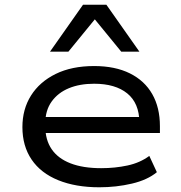

<svg xmlns="http://www.w3.org/2000/svg" viewBox="-20 -785 766 814"><path d="M401 9Q301 9 227 -21Q153 -51 114 -108.5Q75 -166 75 -246Q75 -322 111.5 -380Q148 -438 216 -471.5Q284 -505 379 -505Q468 -505 530.5 -474Q593 -443 625.5 -386Q658 -329 658 -250V-221H147V-289H596L571 -267Q570 -348 519.5 -389Q469 -430 379 -430Q318 -430 272 -411Q226 -392 199 -354.5Q172 -317 172 -262V-250Q172 -192 199 -152.5Q226 -113 279 -92.5Q332 -72 409 -72Q468 -72 521 -83.5Q574 -95 613 -124L645 -55Q605 -22 539 -6.5Q473 9 401 9ZM192 -566 332 -765H431L571 -566H494L382 -703L270 -566Z"/></svg>

Font: Nunito Sans 7pt Expanded
Style: Regular
Weight: 400
Width: 7
Designer: Vernon Adams
Foundry: Vernon Adams
Version: Version 3.101;gftools[0.9.27]